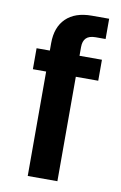

<svg xmlns="http://www.w3.org/2000/svg" viewBox="-81 -737 495 784"><g transform="rotate(10 167.0 -345.0)"><path d="M214 -556V-520H307V-433H214V0H91V-433H36V-520H91V-551Q91 -617 128.5 -653.5Q166 -690 235 -690H307V-606H266Q239 -606 226.5 -593.5Q214 -581 214 -556Z"/></g></svg>

Font: D-DIN
Style: DIN-Bold
Weight: 700
Designer: Charles Nix
Foundry: Datto Inc.
Version: Version 1.00